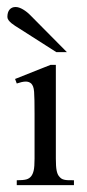

<svg xmlns="http://www.w3.org/2000/svg" viewBox="-20 -539 252 559"><path d="M28.8 0V-14.2Q47.4 -14.2 56.4 -16.6Q65.4 -19 70.8 -25.9Q75.7 -32.2 78.1 -42.7Q80.6 -53.2 80.6 -77.1V-208Q80.6 -231 80.3 -246.3Q80.1 -261.7 79.3 -271.5Q78.6 -281.2 76.4 -286.9Q74.2 -292.5 70.8 -295.9Q64 -301.8 54.2 -301.5Q44.4 -301.3 28.8 -295.9L23.9 -309.1L127 -350.1H142.6V-77.1Q142.6 -54.2 144.8 -43Q147 -31.7 151.4 -26.4Q154.8 -22 158.2 -19.5Q161.6 -17.1 166.5 -15.9Q171.4 -14.6 178.2 -14.4Q185.1 -14.2 195.3 -14.2V0ZM144 -387.2 34.7 -457Q29.8 -460 24.2 -463.6Q18.6 -467.3 13.4 -471.4Q8.3 -475.6 4.9 -480.2Q1.5 -484.9 1.5 -489.7Q1.5 -503.4 7.8 -511Q14.2 -518.6 25.4 -518.6Q35.2 -518.6 47.1 -511.5Q59.1 -504.4 69.3 -493.7L174.8 -387.2Z"/></svg>

Font: Surma
Style: Regular
Weight: 400
Designer: Sue Lloyd-Williams
Foundry: Sylheti Translation And Research
Version: Version 3.000